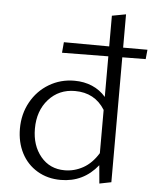

<svg xmlns="http://www.w3.org/2000/svg" viewBox="-52 -760 656 810"><g transform="rotate(5 276.0 -355.5)"><path d="M548 -535 449 -534V-5L399 5L392 -72Q331 4 235 4Q179 4 135.5 -22Q92 -48 68.5 -93.5Q45 -139 45 -197Q45 -259 73 -309.5Q101 -360 149.5 -389Q198 -418 257 -418Q298 -418 332 -403.5Q366 -389 390 -361V-533L194 -531L198 -576L390 -575V-705L449 -716V-575H552ZM390 -123V-306Q347 -375 263 -375Q195 -375 151.5 -326.5Q108 -278 108 -202Q108 -131 146.5 -84.5Q185 -38 248 -38Q289 -38 326 -58.5Q363 -79 390 -123Z"/></g></svg>

Font: Isabella Sans
Style: Regular
Weight: 400
Designer: Original fonts by Christian Thalmann (Catharsis Fonts), Modifications by Cristiano Sobral
Version: Version 0.002;July 12, 2020;FontCreator 13.0.0.2655 64-bit; 